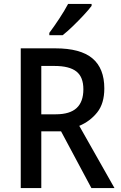

<svg xmlns="http://www.w3.org/2000/svg" viewBox="-20 -961 616 981"><path d="M263 -714Q391 -714 452 -663Q513 -612 513 -509Q513 -432 476.5 -386.5Q440 -341 385 -318L565 0H447L292 -290H191V0H86V-714ZM259 -624H191V-377H265Q337 -377 371.5 -409Q406 -441 406 -505Q406 -568 370 -596Q334 -624 259 -624ZM448 -931Q434 -912 407.5 -883.5Q381 -855 352 -827Q323 -799 300 -781H232V-793Q256 -825 283 -866Q310 -907 328 -941H448Z"/></svg>

Font: Noto Sans Ethiopic SemiCondensed Medium
Style: Regular
Weight: 500
Width: 4
Designer: Monotype Design Team
Foundry: Monotype Imaging Inc.
Version: Version 2.102; ttfautohint (v1.8.4.7-5d5b)